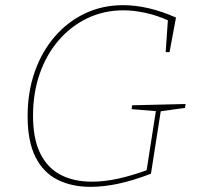

<svg xmlns="http://www.w3.org/2000/svg" viewBox="-20 -718 778 744"><path d="M331 6Q258 6 203 -21.5Q148 -49 117.5 -109.5Q87 -170 87 -268Q87 -361 114.5 -439.5Q142 -518 192 -576Q242 -634 309.5 -666Q377 -698 457 -698Q505 -698 556.5 -686Q608 -674 662 -650L637 -516H622L631 -646L636 -637Q590 -658 544.5 -668Q499 -678 458 -678Q383 -678 319 -647.5Q255 -617 207.5 -562Q160 -507 134 -432.5Q108 -358 108 -270Q108 -179 136.5 -122.5Q165 -66 216 -40Q267 -14 336 -14Q385 -14 439 -26Q493 -38 553 -60L547 -51L585 -294L591 -287L490 -295L492 -310L699 -315L697 -300L597 -286L604 -294L565 -45Q501 -20 442.5 -7Q384 6 331 6Z"/></svg>

Font: Bitter Thin Thin
Style: Italic
Weight: 250
Italic angle: -9°
Version: Version 2.002